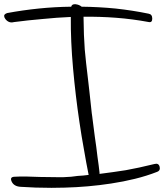

<svg xmlns="http://www.w3.org/2000/svg" viewBox="-90 -901 781 914"><path d="M249 -869.1Q252 -880.9 265.6 -880.9Q267.6 -880.9 269.5 -880.9Q287.1 -878.9 298.8 -869.1Q379.9 -868.2 460 -860.4Q541 -851.6 617.2 -835.9Q634.8 -833 634.8 -812.5Q634.8 -793 619.1 -795.9Q540 -810.5 462.9 -816.4Q384.8 -822.3 307.6 -821.3Q308.6 -727.5 313.5 -665Q319.3 -601.6 328.1 -531.2Q328.1 -531.2 328.1 -531.2Q332 -500 335.9 -462.9Q339.8 -426.8 344.7 -381.8Q345.7 -374 346.7 -363.3Q348.6 -353.5 349.6 -342.8Q349.6 -342.8 349.6 -341.8Q354.5 -301.8 361.3 -251Q369.1 -199.2 374 -155.3Q377.9 -131.8 379.9 -112.3Q381.8 -91.8 383.8 -79.1Q383.8 -78.1 383.8 -76.2Q383.8 -75.2 383.8 -73.2Q447.3 -81.1 508.8 -90.8Q569.3 -101.6 644.5 -120.1Q665 -126 669.9 -107.4Q670.9 -103.5 670.9 -99.6Q670.9 -87.9 658.2 -83Q608.4 -63.5 552.7 -49.8Q497.1 -36.1 438.5 -27.3Q330.1 -10.7 217.8 -7.8Q185.5 -6.8 155.3 -6.8Q78.1 -6.8 7.8 -11.7Q-23.4 -13.7 -34.2 -36.1Q-44.9 -58.6 -21.5 -59.6Q8.8 -61.5 40 -60.5Q70.3 -59.6 100.6 -58.6Q139.6 -57.6 176.8 -57.6Q213.9 -56.6 248 -59.6Q255.9 -60.5 263.7 -61.5Q271.5 -62.5 279.3 -63.5Q293 -64.5 306.6 -65.4Q319.3 -67.4 332 -68.4Q332 -68.4 332 -68.4Q332 -68.4 332 -68.4Q320.3 -126 309.6 -189.5Q297.9 -252.9 288.1 -320.3Q269.5 -445.3 257.8 -575.2Q246.1 -705.1 247.1 -820.3Q179.7 -817.4 112.3 -810.5Q43.9 -804.7 -23.4 -795.9Q-47.9 -789.1 -64.5 -810.5Q-70.3 -818.4 -70.3 -825.2Q-70.3 -834 -55.7 -838.9Q17.6 -852.5 94.7 -860.4Q170.9 -868.2 249 -869.1Z"/></svg>

Font: Mrs Husband
Style: Regular
Weight: 400
Version: Version 1.0